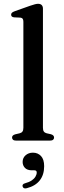

<svg xmlns="http://www.w3.org/2000/svg" viewBox="-20 -758 344 1035"><path d="M211.5 -711.5V-69Q211.5 -55.5 216.5 -48.8Q221.5 -42 231.5 -39.5L254 -34.5Q263 -32 267.2 -27.5Q271.5 -23 271.5 -16.5Q271.5 -9 266 -4.5Q260.5 0 248.5 0H67.5Q56 0 50.5 -4.5Q45 -9 45 -16.5Q45 -23 49.2 -27.2Q53.5 -31.5 62.5 -34L86 -39.5Q96 -42 101 -48.8Q106 -55.5 106 -69V-640.5Q106 -652 102.2 -657Q98.5 -662 89.5 -663L56 -664.5Q47.5 -665.5 43.8 -669.2Q40 -673 40 -678.5Q40 -685 44.2 -689.2Q48.5 -693.5 59.5 -697.5L142.5 -727Q158.5 -732.5 168.5 -735Q178.5 -737.5 185 -737.5Q198.5 -737.5 205 -730.5Q211.5 -723.5 211.5 -711.5ZM151.5 160Q127 160 114.5 147Q102 134 102 115Q102 93 118 79Q134 65 157.5 65Q184 65 201 83Q218 101 218 138Q218 184 194.5 214.2Q171 244.5 124.5 256.5Q115 259 109.5 256.5Q104 254 102 247.5Q100 242 103.2 237Q106.5 232 115 230Q137 224 150.8 214.8Q164.5 205.5 171.2 194Q178 182.5 178 171.5Q178 160 165 160Z"/></svg>

Font: Fraunces 12pt
Style: Regular
Weight: 400
Version: Version 1.000;[b76b70a41]